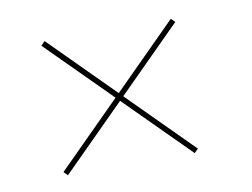

<svg xmlns="http://www.w3.org/2000/svg" viewBox="-46 -595 552 420"><g transform="rotate(-10 230.5 -385.0)"><path d="M74.5 -236.5 66 -245 355.5 -534.5 364 -526ZM356 -236 66.5 -525.5 75 -534.5 364.5 -244.5Z"/></g></svg>

Font: Bodoni Moda 18pt
Style: Italic
Weight: 400
Italic angle: -13°
Designer: Owen Earl
Foundry: indestructible type
Version: Version 2.005